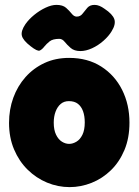

<svg xmlns="http://www.w3.org/2000/svg" viewBox="-20 -748 567 786"><path d="M265 18Q217 18 172.5 -0.5Q128 -19 93 -53.5Q58 -88 37.5 -136.5Q17 -185 17 -245Q17 -300 34.5 -348Q52 -396 84.5 -432.5Q117 -469 162 -490Q207 -511 263 -511Q339 -511 394.5 -475.5Q450 -440 480 -380Q510 -320 510 -246Q510 -183 489.5 -134Q469 -85 434 -51Q399 -17 355 0.5Q311 18 265 18ZM263 -159Q278 -159 293 -168Q308 -177 317.5 -196.5Q327 -216 327 -247Q327 -273 320 -292.5Q313 -312 299 -323Q285 -334 262 -334Q242 -334 228.5 -322.5Q215 -311 207.5 -291Q200 -271 200 -246Q200 -216 209.5 -196.5Q219 -177 233.5 -168Q248 -159 263 -159ZM211 -728Q237 -728 250.5 -716Q264 -704 273.5 -692Q283 -680 294 -680Q309 -680 318 -692Q327 -704 337.5 -716Q348 -728 367 -728Q377 -728 387 -724Q397 -720 408 -712Q441 -690 448 -669.5Q455 -649 437 -620Q425 -600 403.5 -581Q382 -562 357 -550.5Q332 -539 309 -539Q284 -539 269.5 -551.5Q255 -564 245 -576.5Q235 -589 223 -589Q196 -589 183 -578.5Q170 -568 162 -558Q152 -545 142.5 -541Q133 -537 105 -559Q74 -583 69.5 -602Q65 -621 84 -649Q98 -669 120 -687Q142 -705 166.5 -716.5Q191 -728 211 -728Z"/></svg>

Font: Fredoka SemiCondensed
Style: Bold
Weight: 700
Width: 4
Designer: Ben Nathan
Foundry: Milena B. Brandão, Ben Nathan
Version: Version 2.001